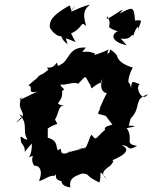

<svg xmlns="http://www.w3.org/2000/svg" viewBox="-20 -771 660 832"><path d="M78 -269 63 -275C106 -234 74 -205 99 -167C79 -162 62 -204 72 -153C109 -110 61 -90 118 -149C119 -65 75 -90 134 -97C120 -107 112 -72 129 -52C130 -56 175 -52 149 14C177 6 193 -12 216 -9C238 -30 199 7 251 15C246 5 237 35 285 41C277 -1 308 -8 335 -19C372 -18 346 -10 411 20C423 -22 401 -44 443 5C414 -17 427 -32 458 -53C481 -80 467 -75 465 -76C518 -97 550 -123 507 -142C547 -141 529 -112 574 -139C515 -148 562 -167 529 -216C601 -228 538 -226 538 -226L546 -257C595 -307 556 -341 620 -362C597 -326 564 -391 585 -406C557 -416 551 -428 548 -389C544 -418 524 -423 537 -412C532 -446 567 -496 555 -478C488 -499 490 -526 487 -528C467 -508 519 -517 457 -557C459 -540 435 -526 451 -557C443 -551 368 -522 393 -538C344 -561 321 -528 352 -565C272 -569 283 -505 238 -489C229 -475 227 -505 226 -500C204 -461 170 -490 190 -470C148 -432 162 -462 132 -422C156 -433 168 -459 103 -401C129 -394 92 -363 141 -374C59 -334 56 -331 75 -352C41 -283 119 -286 49 -239ZM438 -269 467 -231C463 -229 425 -223 436 -209C394 -175 399 -157 378 -186C369 -192 358 -117 339 -126C385 -134 363 -136 315 -124C377 -134 288 -117 268 -107C317 -135 251 -102 276 -109C223 -92 260 -143 232 -120C220 -125 237 -162 187 -174V-214C246 -254 232 -203 202 -294V-236C241 -262 224 -324 265 -311C197 -325 256 -320 249 -377C270 -387 245 -386 242 -405C266 -400 298 -419 319 -408C357 -447 345 -446 369 -406C405 -456 349 -446 377 -388C441 -440 398 -378 424 -430C398 -356 471 -355 458 -391C435 -361 420 -317 411 -299C470 -322 414 -323 405 -278ZM265 -605C318 -589 314 -572 288 -626C344 -652 327 -683 353 -658C345 -692 333 -724 371 -751C303 -736 264 -695 305 -747C279 -700 291 -757 277 -745C182 -691 200 -667 195 -656C197 -643 230 -602 258 -617C267 -635 218 -622 273 -579ZM503 -604C554 -596 547 -630 558 -616C561 -633 582 -675 581 -641C583 -677 610 -687 565 -682C561 -748 553 -740 498 -712C541 -757 462 -693 440 -688C444 -685 447 -709 444 -703C476 -648 421 -661 490 -635C462 -624 459 -590 529 -575Z"/></svg>

Font: Asimov Aggro
Style: It
Weight: 500
Designer: Google
Version: Version 2.000980; 2014